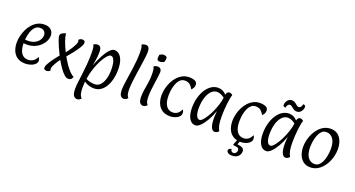

<svg xmlns="http://www.w3.org/2000/svg" viewBox="-63 -1885 5736 3106"><g transform="rotate(20 2804.5 -332.5)"><path d="M312 17Q227 17 173 -20Q119 -57 93.5 -120Q68 -183 68 -259Q68 -317 82.5 -376.5Q97 -436 124 -491Q151 -546 191 -589.5Q231 -633 281.5 -658.5Q332 -684 393 -684Q473 -684 511 -644Q549 -604 549 -548Q549 -504 527.5 -457.5Q506 -411 464.5 -371Q423 -331 364 -306Q305 -281 230 -281Q203 -281 176 -284Q178 -172 218 -114.5Q258 -57 331 -57Q381 -57 419 -81.5Q457 -106 481 -158Q493 -147 499 -131.5Q505 -116 505 -102Q505 -71 486 -48.5Q467 -26 437.5 -11.5Q408 3 374.5 10Q341 17 312 17ZM223 -345Q296 -345 345 -371Q394 -397 419 -436.5Q444 -476 444 -515Q444 -554 420 -581.5Q396 -609 346 -609Q301 -609 270.5 -583.5Q240 -558 221 -517.5Q202 -477 192 -432Q182 -387 178 -348Q202 -345 223 -345Z M1047 10Q1016 10 978.5 -24Q941 -58 902 -113.5Q863 -169 826 -234Q816 -220 800 -196.5Q784 -173 768 -146Q752 -119 741 -93Q730 -67 730 -48Q730 -31 738 -18Q723 -4 708 2.5Q693 9 680 9Q659 9 643.5 1Q628 -7 628 -35Q628 -57 651 -98.5Q674 -140 711.5 -192Q749 -244 793 -296Q760 -361 733.5 -421.5Q707 -482 691.5 -527Q676 -572 676 -589Q676 -624 697.5 -639Q719 -654 766 -670Q772 -612 800 -535Q828 -458 868 -379Q881 -395 902.5 -424.5Q924 -454 946 -489Q968 -524 983 -556Q998 -588 998 -609Q998 -626 990 -640Q1005 -654 1020 -660.5Q1035 -667 1048 -667Q1069 -667 1084.5 -658.5Q1100 -650 1100 -622Q1100 -603 1083 -570Q1066 -537 1037.5 -495.5Q1009 -454 973 -409Q937 -364 899 -320Q936 -254 976 -196.5Q1016 -139 1054 -100.5Q1092 -62 1123 -51Q1118 -26 1101.5 -8Q1085 10 1047 10Z M1297 271Q1260 271 1236 238.5Q1212 206 1212 118Q1212 72 1220 6.5Q1228 -59 1238.5 -141Q1249 -223 1257 -318Q1265 -413 1265 -516Q1265 -552 1262 -586.5Q1259 -621 1244 -650Q1255 -661 1275.5 -667Q1296 -673 1310 -673Q1344 -673 1361.5 -650Q1379 -627 1379 -568Q1379 -530 1376 -497.5Q1373 -465 1367 -426Q1361 -387 1350 -330Q1415 -497 1479.5 -590.5Q1544 -684 1599 -684Q1641 -684 1678 -655Q1715 -626 1738 -563Q1761 -500 1761 -398Q1761 -326 1745 -253Q1729 -180 1696 -119.5Q1663 -59 1612 -22.5Q1561 14 1491 14Q1449 14 1400.5 -1.5Q1352 -17 1323 -41Q1321 -16 1319.5 9.5Q1318 35 1318 61Q1318 109 1325.5 155.5Q1333 202 1365 235Q1347 257 1328.5 264Q1310 271 1297 271ZM1483 -54Q1539 -54 1578 -96Q1617 -138 1637 -209Q1657 -280 1657 -367Q1657 -423 1648.5 -471Q1640 -519 1621 -548.5Q1602 -578 1572 -578Q1548 -578 1513.5 -540Q1479 -502 1442.5 -434.5Q1406 -367 1375.5 -279Q1345 -191 1330 -91Q1364 -72 1402.5 -63Q1441 -54 1483 -54Z M2005 7Q1970 7 1948.5 -21Q1927 -49 1927 -125Q1927 -161 1934 -218Q1941 -275 1952 -345Q1963 -415 1973.5 -490.5Q1984 -566 1991 -640.5Q1998 -715 1998 -780Q1998 -816 1995 -850.5Q1992 -885 1977 -915Q1988 -925 2009 -931Q2030 -937 2044 -937Q2078 -937 2095.5 -914Q2113 -891 2113 -832Q2113 -795 2105 -734Q2097 -673 2086 -598.5Q2075 -524 2063.5 -445.5Q2052 -367 2044 -294.5Q2036 -222 2036 -166Q2036 -127 2042.5 -91.5Q2049 -56 2074 -29Q2055 -7 2036 0Q2017 7 2005 7Z M2432 -841Q2432 -830 2429.5 -815Q2427 -800 2421 -780Q2384 -757 2352 -757Q2322 -757 2310 -768.5Q2298 -780 2298 -804Q2298 -815 2300 -829Q2302 -843 2305 -861Q2342 -884 2374 -884Q2397 -884 2414.5 -874Q2432 -864 2432 -841ZM2337 7Q2302 7 2280.5 -21Q2259 -49 2259 -125Q2259 -184 2269.5 -247Q2280 -310 2290.5 -378Q2301 -446 2301 -521Q2301 -553 2298 -587.5Q2295 -622 2280 -650Q2291 -661 2312 -667Q2333 -673 2347 -673Q2373 -673 2393.5 -656Q2414 -639 2414 -597Q2414 -572 2407 -522Q2400 -472 2391 -409.5Q2382 -347 2375 -283Q2368 -219 2368 -166Q2368 -127 2374.5 -91.5Q2381 -56 2406 -29Q2387 -7 2368 0Q2349 7 2337 7Z M2805 17Q2720 17 2666 -20Q2612 -57 2586.5 -120Q2561 -183 2561 -259Q2561 -317 2575.5 -376.5Q2590 -436 2617 -491Q2644 -546 2684 -589.5Q2724 -633 2774.5 -658.5Q2825 -684 2886 -684Q2945 -684 2985 -665.5Q3025 -647 3025 -603Q3025 -568 3009.5 -545Q2994 -522 2980 -511Q2958 -554 2926.5 -581.5Q2895 -609 2839 -609Q2796 -609 2766.5 -585.5Q2737 -562 2718 -524.5Q2699 -487 2688 -444Q2677 -401 2673 -361Q2669 -321 2669 -294Q2669 -177 2709.5 -117Q2750 -57 2824 -57Q2918 -57 2962 -158Q2973 -147 2978 -131.5Q2983 -116 2983 -102Q2983 -71 2965.5 -48.5Q2948 -26 2920.5 -11.5Q2893 3 2862.5 10Q2832 17 2805 17Z M3240 14Q3172 14 3132.5 -53Q3093 -120 3093 -237Q3093 -331 3115.5 -412.5Q3138 -494 3178 -555Q3218 -616 3271 -650Q3324 -684 3386 -684Q3471 -684 3527 -617Q3535 -648 3547.5 -661Q3560 -674 3582 -674Q3613 -674 3636 -648Q3627 -624 3619 -581.5Q3611 -539 3605 -486.5Q3599 -434 3595.5 -377.5Q3592 -321 3592 -269Q3592 -179 3602.5 -125.5Q3613 -72 3638 -30Q3609 7 3570 7Q3528 7 3506 -47Q3484 -101 3484 -204Q3484 -219 3485.5 -240.5Q3487 -262 3489 -284.5Q3491 -307 3492 -323Q3458 -227 3413.5 -150.5Q3369 -74 3323.5 -30Q3278 14 3240 14ZM3274 -92Q3297 -92 3326 -122.5Q3355 -153 3386.5 -204Q3418 -255 3445.5 -317Q3473 -379 3493 -443Q3513 -507 3519 -563Q3451 -615 3390 -615Q3334 -615 3290.5 -570Q3247 -525 3222.5 -445.5Q3198 -366 3198 -262Q3198 -183 3218.5 -137.5Q3239 -92 3274 -92Z M4024 17Q3939 17 3885 -20Q3831 -57 3805.5 -120Q3780 -183 3780 -259Q3780 -317 3794.5 -376.5Q3809 -436 3836 -491Q3863 -546 3903 -589.5Q3943 -633 3993.5 -658.5Q4044 -684 4105 -684Q4164 -684 4204 -665.5Q4244 -647 4244 -603Q4244 -568 4228.5 -545Q4213 -522 4199 -511Q4177 -554 4145.5 -581.5Q4114 -609 4058 -609Q4015 -609 3985.5 -585.5Q3956 -562 3937 -524.5Q3918 -487 3907 -444Q3896 -401 3892 -361Q3888 -321 3888 -294Q3888 -177 3928.5 -117Q3969 -57 4043 -57Q4137 -57 4181 -158Q4192 -147 4197 -131.5Q4202 -116 4202 -102Q4202 -71 4184.5 -48.5Q4167 -26 4139.5 -11.5Q4112 3 4081.5 10Q4051 17 4024 17ZM3959 272Q3919 272 3895 254.5Q3871 237 3871 216Q3871 203 3882 190.5Q3893 178 3922 172Q3924 194 3937.5 208.5Q3951 223 3970 223Q3999 223 4014 202Q4029 181 4029 158Q4029 119 3989 113L3937 105Q3929 103 3926.5 101.5Q3924 100 3924 97Q3924 96 3929.5 81.5Q3935 67 3943.5 45.5Q3952 24 3961 2.5Q3970 -19 3976 -34H4025L3987 69Q4052 76 4079 95Q4106 114 4106 152Q4106 177 4092.5 205Q4079 233 4047 252.5Q4015 272 3959 272Z M4459 14Q4391 14 4351.5 -53Q4312 -120 4312 -237Q4312 -331 4334.5 -412.5Q4357 -494 4397 -555Q4437 -616 4490 -650Q4543 -684 4605 -684Q4690 -684 4746 -617Q4754 -648 4766.5 -661Q4779 -674 4801 -674Q4832 -674 4855 -648Q4846 -624 4838 -581.5Q4830 -539 4824 -486.5Q4818 -434 4814.5 -377.5Q4811 -321 4811 -269Q4811 -179 4821.5 -125.5Q4832 -72 4857 -30Q4828 7 4789 7Q4747 7 4725 -47Q4703 -101 4703 -204Q4703 -219 4704.5 -240.5Q4706 -262 4708 -284.5Q4710 -307 4711 -323Q4677 -227 4632.5 -150.5Q4588 -74 4542.5 -30Q4497 14 4459 14ZM4493 -92Q4516 -92 4545 -122.5Q4574 -153 4605.5 -204Q4637 -255 4664.5 -317Q4692 -379 4712 -443Q4732 -507 4738 -563Q4670 -615 4609 -615Q4553 -615 4509.5 -570Q4466 -525 4441.5 -445.5Q4417 -366 4417 -262Q4417 -183 4437.5 -137.5Q4458 -92 4493 -92ZM4515 -755Q4499 -755 4485 -761Q4471 -767 4471 -787Q4471 -815 4484 -841Q4497 -867 4519.5 -884.5Q4542 -902 4570 -902Q4599 -902 4618 -892Q4637 -882 4651.5 -869Q4666 -856 4680.5 -846Q4695 -836 4713 -836Q4730 -836 4744.5 -852Q4759 -868 4764 -903Q4781 -903 4794.5 -897Q4808 -891 4808 -871Q4808 -844 4795 -817.5Q4782 -791 4759.5 -773.5Q4737 -756 4709 -756Q4681 -756 4661.5 -766Q4642 -776 4627.5 -789Q4613 -802 4598.5 -812Q4584 -822 4566 -822Q4550 -822 4535 -806Q4520 -790 4515 -755Z M5217 17Q5145 17 5096.5 -20Q5048 -57 5023.5 -120Q4999 -183 4999 -259Q4999 -317 5013.5 -376.5Q5028 -436 5055 -491Q5082 -546 5122 -589.5Q5162 -633 5212.5 -658.5Q5263 -684 5324 -684Q5396 -684 5444.5 -647Q5493 -610 5517 -547.5Q5541 -485 5541 -408Q5541 -350 5527 -290.5Q5513 -231 5485.5 -176Q5458 -121 5418.5 -77.5Q5379 -34 5328.5 -8.5Q5278 17 5217 17ZM5266 -57Q5307 -57 5336 -80.5Q5365 -104 5384 -142Q5403 -180 5413.5 -223Q5424 -266 5428.5 -306Q5433 -346 5433 -373Q5433 -490 5389.5 -549.5Q5346 -609 5272 -609Q5232 -609 5203.5 -585.5Q5175 -562 5156.5 -524.5Q5138 -487 5127 -444Q5116 -401 5111.5 -361Q5107 -321 5107 -294Q5107 -177 5150 -117Q5193 -57 5266 -57Z"/></g></svg>

Font: Paprika
Style: Regular
Weight: 400
Designer: Eduardo Rodriguez Tunni
Foundry: Eduardo Rodriguez Tunni
Version: Version 1.010; ttfautohint (v1.8.3)